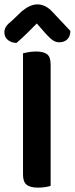

<svg xmlns="http://www.w3.org/2000/svg" viewBox="-27 -850 341 876"><path d="M204 -2Q196 1 180 3.5Q164 6 146 6Q110 6 94 -7.5Q78 -21 78 -53V-607Q86 -609 103 -612Q120 -615 137 -615Q172 -615 188 -602.5Q204 -590 204 -556ZM141 -743Q121 -723 97.5 -699.5Q74 -676 48 -654Q24 -655 8.5 -668Q-7 -681 -7 -702Q-7 -718 1.5 -730Q10 -742 29 -757L73 -799Q111 -830 143 -830Q181 -830 212 -796L294 -709Q294 -684 280 -670.5Q266 -657 243 -657Q228 -657 214.5 -666Q201 -675 182 -696Z"/></svg>

Font: Baloo Bhaijaan 2 SemiBold
Style: Regular
Weight: 600
Designer: Sanskriti Dholi, Noopur Datye and Ek Type
Foundry: Ek Type
Version: Version 1.700